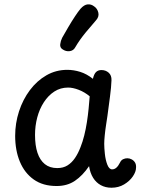

<svg xmlns="http://www.w3.org/2000/svg" viewBox="-20 -870 662 899"><path d="M51 -234Q51 -293 69 -348.5Q87 -404 120 -448Q153 -492 197.5 -517.5Q242 -543 295 -543Q325 -543 355.5 -533.5Q386 -524 415 -501Q420 -523 429.5 -532.5Q439 -542 455 -542Q475 -542 489 -529.5Q503 -517 502 -494Q501 -463 495 -417.5Q489 -372 483 -327Q481 -313 477 -287.5Q473 -262 470.5 -237Q468 -212 468 -197Q468 -178 471 -149.5Q474 -121 482.5 -99Q491 -77 505 -77Q516 -77 525 -85Q534 -93 542 -109Q547 -120 556.5 -124.5Q566 -129 576 -129Q587 -129 597 -123.5Q607 -118 612.5 -108.5Q618 -99 617 -85Q617 -66 602 -44Q587 -22 561 -6.5Q535 9 502 9Q474 9 452 -3Q430 -15 416 -37.5Q402 -60 397 -92Q367 -48 331 -23.5Q295 1 245 1Q181 1 138 -29.5Q95 -60 73 -113Q51 -166 51 -234ZM144 -238Q144 -189 155.5 -154.5Q167 -120 190 -101.5Q213 -83 248 -83Q276 -83 296 -95.5Q316 -108 331 -130Q346 -152 357 -181Q367 -206 374.5 -236Q382 -266 387 -298.5Q392 -331 395 -362Q398 -393 400 -419Q376 -439 348.5 -449.5Q321 -460 299 -460Q263 -460 234.5 -441.5Q206 -423 185.5 -391.5Q165 -360 154.5 -320.5Q144 -281 144 -238ZM332 -648Q324 -633 306.5 -630.5Q289 -628 273 -639Q260 -647 262 -663Q264 -679 271 -693Q284 -716 299.5 -742.5Q315 -769 330.5 -792.5Q346 -816 357 -829Q374 -848 390.5 -849.5Q407 -851 421 -840Q436 -830 440.5 -810.5Q445 -791 428 -773Q411 -754 382 -719Q353 -684 332 -648Z"/></svg>

Font: Playpen Sans Thai
Style: Regular
Weight: 400
Designer: Sirin Gunkloy, Laura Meseguer, Veronika Burian, José Scaglione
Foundry: TypeTogether
Version: Version 2.000